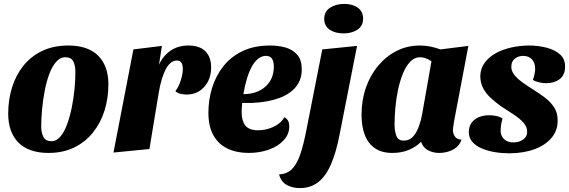

<svg xmlns="http://www.w3.org/2000/svg" viewBox="-20 -763 2915 983"><path d="M228 20Q178 20 139 6.5Q100 -7 74 -33.5Q48 -60 35 -97Q22 -134 22 -181Q22 -253 42 -316.5Q62 -380 101 -428Q140 -476 197.5 -503Q255 -530 330 -530Q381 -530 419.5 -516.5Q458 -503 483.5 -477Q509 -451 522 -414.5Q535 -378 535 -332Q535 -260 515 -196.5Q495 -133 455.5 -84Q416 -35 359 -7.5Q302 20 228 20ZM244 -40Q269 -40 289 -63.5Q309 -87 323.5 -126.5Q338 -166 347.5 -213Q357 -260 361.5 -307.5Q366 -355 366 -394Q366 -428 355 -449Q344 -470 314 -470Q288 -470 267.5 -446.5Q247 -423 232.5 -384.5Q218 -346 209 -299Q200 -252 195.5 -204.5Q191 -157 191 -116Q191 -83 202.5 -61.5Q214 -40 244 -40Z M561 18 663 -510 809 -528 794 -432Q816 -479 854.5 -504.5Q893 -530 945 -530Q1002 -530 1031.5 -500.5Q1061 -471 1061 -418Q1061 -358 1026 -318.5Q991 -279 935 -279Q919 -279 903 -283Q887 -287 878 -297Q895 -318 905.5 -351.5Q916 -385 916 -411Q916 -429 909.5 -441Q903 -453 885 -453Q868 -453 853.5 -441Q839 -429 828 -407.5Q817 -386 808 -356Q799 -326 793 -290L745 0Z M1253 20Q1192 20 1145.5 -2Q1099 -24 1073 -69.5Q1047 -115 1047 -186Q1047 -251 1065.5 -312Q1084 -373 1122.5 -422.5Q1161 -472 1221 -501Q1281 -530 1363 -530Q1406 -530 1442.5 -519.5Q1479 -509 1502 -482.5Q1525 -456 1525 -407Q1525 -356 1495.5 -319Q1466 -282 1409.5 -261Q1353 -240 1272 -236Q1259 -236 1245.5 -236Q1232 -236 1220 -236Q1219 -224 1218 -211.5Q1217 -199 1217 -189Q1217 -145 1236 -120.5Q1255 -96 1302 -96Q1341 -96 1379 -113Q1417 -130 1436 -163Q1450 -155 1455.5 -143.5Q1461 -132 1461 -116Q1461 -76 1432.5 -45Q1404 -14 1356.5 3Q1309 20 1253 20ZM1226 -281Q1261 -281 1289.5 -291Q1318 -301 1339 -319.5Q1360 -338 1371 -364Q1382 -390 1382 -422Q1382 -448 1372.5 -462.5Q1363 -477 1341 -477Q1322 -477 1304 -464Q1286 -451 1271.5 -426Q1257 -401 1245.5 -364.5Q1234 -328 1226 -281Z M1515 200Q1477 200 1447.5 183.5Q1418 167 1409 130Q1448 128 1473.5 104Q1499 80 1517 28Q1535 -24 1551 -109L1630 -510L1808 -528L1719 -76Q1701 18 1674 79.5Q1647 141 1608 170.5Q1569 200 1515 200ZM1739 -592Q1696 -592 1668 -611Q1640 -630 1640 -666Q1640 -704 1670 -723.5Q1700 -743 1742 -743Q1785 -743 1812 -723.5Q1839 -704 1839 -668Q1839 -630 1810 -611Q1781 -592 1739 -592Z M1989 20Q1934 20 1899 -4.5Q1864 -29 1847.5 -72.5Q1831 -116 1831 -175Q1831 -250 1853.5 -314.5Q1876 -379 1917 -427.5Q1958 -476 2012 -503Q2066 -530 2130 -530Q2181 -530 2235 -510L2378 -528L2304 -138Q2303 -129 2301 -117Q2299 -105 2299 -96Q2299 -78 2309.5 -63.5Q2320 -49 2343 -48Q2335 -24 2317 -9Q2299 6 2275.5 13Q2252 20 2228 20Q2197 20 2171 6Q2145 -8 2136 -37Q2110 -11 2073 4.5Q2036 20 1989 20ZM2047 -43Q2077 -43 2095.5 -64.5Q2114 -86 2125 -117Q2136 -148 2141 -177L2189 -449Q2174 -460 2158.5 -465Q2143 -470 2131 -470Q2102 -470 2080 -447Q2058 -424 2042.5 -385.5Q2027 -347 2017.5 -301.5Q2008 -256 2004 -209.5Q2000 -163 2000 -125Q2000 -94 2009 -68.5Q2018 -43 2047 -43Z M2590 22Q2551 22 2514 16Q2477 10 2446.5 -3Q2416 -16 2398 -37Q2380 -58 2380 -88Q2381 -117 2395 -135.5Q2409 -154 2432.5 -163.5Q2456 -173 2485 -173Q2503 -173 2521.5 -169Q2540 -165 2553 -156Q2548 -139 2545.5 -124Q2543 -109 2543 -90Q2545 -65 2562 -49.5Q2579 -34 2608 -34Q2639 -34 2659 -49Q2679 -64 2679 -88Q2679 -114 2659 -136Q2639 -158 2608 -178Q2577 -198 2545 -219Q2517 -239 2492.5 -261.5Q2468 -284 2453.5 -311.5Q2439 -339 2439 -374Q2440 -413 2462 -442.5Q2484 -472 2520 -491.5Q2556 -511 2600.5 -520.5Q2645 -530 2689 -530Q2733 -530 2776 -519.5Q2819 -509 2846.5 -485Q2874 -461 2873 -421Q2873 -379 2845.5 -358Q2818 -337 2777 -337Q2760 -337 2741.5 -341Q2723 -345 2708 -354Q2713 -366 2716 -380.5Q2719 -395 2720 -409Q2720 -440 2704.5 -458Q2689 -476 2659 -477Q2635 -477 2616.5 -463Q2598 -449 2598 -423Q2597 -400 2613 -380Q2629 -360 2654.5 -341.5Q2680 -323 2709 -305Q2743 -284 2772 -261.5Q2801 -239 2818.5 -211Q2836 -183 2835 -144Q2835 -95 2804.5 -58Q2774 -21 2719 0Q2664 21 2590 22Z"/></svg>

Font: Sansita Swashed Light
Style: Bold
Weight: 700
Version: Version 1.003